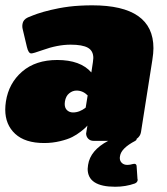

<svg xmlns="http://www.w3.org/2000/svg" viewBox="-25 -537 637 732"><path d="M222.5 -150Q221.7 -146.7 221.7 -140.8Q221.7 -125 230.8 -116.7Q240 -108.3 253.3 -108.3Q278.3 -108.3 301.7 -126.7L309.2 -173.3Q290.8 -191.7 266.7 -191.7Q251.7 -191.7 238.8 -181.2Q225.8 -170.8 222.5 -150ZM-2.5 -150Q8.3 -220 59.6 -264.2Q110.8 -308.3 193.3 -308.3Q281.7 -308.3 323.3 -260.8L329.2 -300Q330.8 -311.7 330.8 -315.8Q330.8 -343.3 310 -355Q289.2 -366.7 244.2 -366.7Q194.2 -366.7 136.7 -345.8Q101.7 -333.3 94.2 -333.3Q83.3 -333.3 77.5 -358.3L61.7 -425Q60 -430.8 60 -438.3Q60 -443.3 60.8 -445.8Q63.3 -462.5 81.7 -470.8L88.3 -473.3Q94.2 -475.8 100.4 -478.3Q106.7 -480.8 117.5 -484.6Q128.3 -488.3 140.4 -491.7Q152.5 -495 167.5 -498.8Q182.5 -502.5 200.4 -505.8Q218.3 -509.2 237.9 -511.7Q257.5 -514.2 280.4 -515.4Q303.3 -516.7 326.7 -516.7Q560 -516.7 560 -353.3Q560 -335 555.8 -308.3L512.5 -33.3Q510 -17.5 495.8 -7.5V-6.7V-5.8Q495.8 -3.3 490.8 0Q436.7 28.3 432.5 58.3Q432.5 60 432.1 61.7Q431.7 63.3 431.7 65Q431.7 76.7 439.6 84.2Q447.5 91.7 460.8 91.7Q470 91.7 481.7 88.3Q483.3 87.5 486.7 87.5Q495 87.5 495.8 95.8L499.2 145.8Q499.2 146.7 500 148.3Q500 149.2 500 150L499.2 151.7Q498.3 158.3 489.2 162.5Q454.2 175 414.2 175Q309.2 175 309.2 106.7Q309.2 101.7 310.8 91.7Q319.2 35.8 387.5 0H331.7Q319.2 0 311.2 -8.3Q303.3 -16.7 303.3 -28.3Q303.3 -29.2 303.8 -30.8Q304.2 -32.5 304.2 -33.3L308.3 -58.3Q305.8 -55.8 301.7 -51.2Q297.5 -46.7 282.5 -35Q267.5 -23.3 250.4 -14.6Q233.3 -5.8 204.2 1.2Q175 8.3 143.3 8.3Q70.8 8.3 32.9 -26.7Q-5 -61.7 -5 -119.2Q-5 -133.3 -2.5 -150Z"/></svg>

Font: BoonTook Mon
Style: Italic
Weight: 400
Italic angle: -9°
Designer: Sungsit Sawaiwan
Foundry: FontUni
Version: Version 3.0